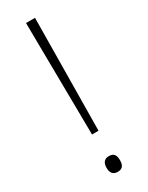

<svg xmlns="http://www.w3.org/2000/svg" viewBox="-193 -750 612 793"><g transform="rotate(-30 113.5 -353.0)"><path d="M129 -179 135 -714H92L98 -179ZM81 -30C81 -7 90 8 113 8C138 8 145 -7 145 -30C145 -52 138 -67 113 -67C90 -67 81 -51 81 -30Z"/></g></svg>

Font: Noto Sans Sinhala UI Condensed ExtraLight
Style: Regular
Weight: 200
Width: 3
Designer: Jelle Bosma - Monotype Design Team
Foundry: Monotype Imaging Inc.
Version: Version 2.006